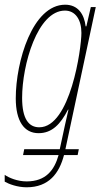

<svg xmlns="http://www.w3.org/2000/svg" viewBox="-38 -556 441 816"><path d="M75 240C170 240 214 180 234 103H292L297 78H240L369 -526H348L329 -444H326C320 -495 294 -536 239 -536C100 -536 29 -294 29 -138C29 -42 64 10 126 10C183 10 219 -28 251 -90H253C248 -68 243 -46 238 -24L216 78H65L60 103H211C193 167 157 215 75 215C37 215 0 200 -18 187V216C-1 226 36 240 75 240ZM129 -15C84 -15 56 -51 56 -140C56 -280 121 -511 238 -511C282 -511 308 -473 308 -416C308 -350 261 -15 129 -15Z"/></svg>

Font: Noto Sans ExtraCondensed Thin
Style: Italic
Weight: 100
Width: 2
Italic angle: -12°
Designer: Monotype Design Team
Foundry: Monotype Imaging Inc.
Version: Version 2.013